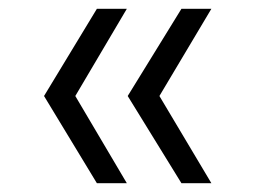

<svg xmlns="http://www.w3.org/2000/svg" viewBox="-20 -477 580 436"><path d="M151 -259 268 -457H200L80 -259L200 -61H268ZM342 -259 460 -457H392L270 -259L392 -61H460Z"/></svg>

Font: Tenor Sans
Style: Regular
Weight: 400
Designer: Denis Masharov
Foundry: Denis Masharov
Version: Version 1.1